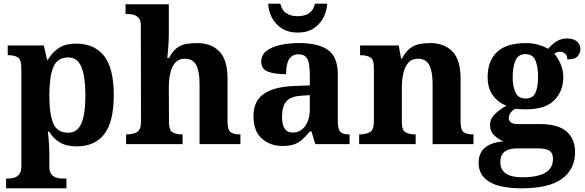

<svg xmlns="http://www.w3.org/2000/svg" viewBox="-20 -783 3178 1043"><path d="M13 240V187H25Q40 187 56.5 182.5Q73 178 84.5 164Q96 150 96 122V-413Q96 -459 77 -471Q58 -483 29 -483H22V-536H218L236 -458H240Q262 -497 298.5 -521.5Q335 -546 393 -546Q493 -546 545.5 -479Q598 -412 598 -266Q598 -121 546.5 -54.5Q495 12 397 12Q340 12 304.5 -9.5Q269 -31 247 -68H240Q242 -54 244 -30.5Q246 -7 247 15.5Q248 38 248 53V122Q248 150 259.5 164Q271 178 288 182.5Q305 187 319 187H341V240ZM350 -62Q400 -62 422 -112.5Q444 -163 444 -265Q444 -365 422.5 -418Q401 -471 351 -471Q291 -471 269.5 -418Q248 -365 248 -266Q248 -163 269.5 -112.5Q291 -62 350 -62Z M665 0V-53H667Q701 -53 723.5 -65Q746 -77 746 -122L745 -646Q745 -672.9 733 -686Q721 -699 704.5 -703Q688 -707 674 -707H662V-760H897V-595Q897 -569 895 -539.6Q893 -510.2 891 -489.1Q889 -468 889 -468H898Q918 -506 941.5 -523Q965 -540 992.5 -544.5Q1020 -549 1050.6 -549Q1128 -549 1172 -503.2Q1216 -457.4 1216 -356V-123.8Q1216 -77.6 1232.5 -65.3Q1249 -53 1283 -53H1286V0H1064V-329Q1064 -394 1046.2 -429Q1028.4 -464 984 -464Q951 -464 932 -442.5Q913 -421 905 -385.5Q897 -350 897 -309L898 -118Q898 -76 917 -64.5Q936 -53 969 -53H972V0Z M1514 10Q1448 10 1402.5 -30Q1357 -70 1357 -153Q1357 -234 1413 -273Q1469 -312 1581 -316L1663 -318.8V-374Q1663 -407.6 1659 -433.3Q1655 -459 1642 -473.5Q1629 -488 1601.5 -488Q1576 -488 1561 -474Q1546 -460 1540 -435.5Q1534 -411 1534 -380Q1467 -380 1433 -395Q1399 -410 1399 -447Q1399 -483.8 1427 -505.9Q1455 -528 1501.9 -538.5Q1548.8 -549 1604.8 -549Q1710 -549 1762.5 -511Q1815 -473 1815 -379.3V-124Q1815 -82.6 1828 -67.8Q1841 -53 1875 -53H1879V0H1693L1672 -69H1663.4Q1641 -42 1621.5 -24.5Q1602 -7 1577 1.5Q1552 10 1514 10ZM1569.2 -63Q1612.2 -63 1637.6 -98Q1663 -133 1663 -191V-266L1617.8 -263.2Q1557.9 -259.5 1534.9 -231.4Q1512 -203.3 1512 -148.8Q1512 -63 1569.2 -63ZM1596.9 -606Q1545 -606 1509.5 -629.5Q1474 -653 1456 -689.5Q1438 -726 1437 -763H1503Q1511 -727 1535.5 -711Q1560 -695 1597 -695Q1634 -695 1658.5 -711Q1683 -727 1691 -763H1757Q1756 -726 1738 -689.5Q1720 -653 1685 -629.5Q1650 -606 1596.9 -606Z M1931 0V-53H1933Q1967 -53 1989 -65Q2011 -77 2011 -122V-418.4Q2011 -460.2 1991.5 -471.6Q1972 -483 1939 -483H1936V-536H2146L2158.7 -465H2163.5Q2184 -503 2207.5 -520.5Q2231 -538 2258.3 -543.5Q2285.7 -549 2316.9 -549Q2394 -549 2438 -503.2Q2482 -457.4 2482 -356V-123.8Q2482 -77.6 2498.5 -65.3Q2515 -53 2549 -53H2552V0H2330V-329Q2330 -394 2312.1 -429Q2294.3 -464 2249.8 -464Q2217 -464 2198.2 -442.5Q2179.3 -420.9 2171.2 -385.5Q2163 -350.1 2163 -309V-118Q2163 -76 2182.5 -64.5Q2202 -53 2235 -53H2238V0Z M2814 240Q2696 240 2638 204.5Q2580 169 2580 101Q2580 48 2615 19Q2650 -10 2715 -15Q2688 -26 2665 -47.5Q2642 -69 2642 -104Q2642 -137 2667 -162Q2692 -187 2731 -209Q2687 -225 2658 -264Q2629 -303 2629 -364Q2629 -452 2680 -500.5Q2731 -549 2838 -549Q2873 -549 2904 -540Q2935 -531 2957 -518Q2983 -547 3007 -560.5Q3031 -574 3061 -574Q3097 -574 3115 -557Q3133 -540 3133 -517Q3133 -495 3118 -477.5Q3103 -460 3062 -460Q3062 -480 3050 -491Q3038 -502 3024 -502Q3004 -502 2991 -491Q3011 -469 3025.5 -435Q3040 -401 3040 -364Q3040 -288 2991 -238.5Q2942 -189 2838 -189Q2827 -189 2808 -190Q2789 -191 2780 -192Q2766 -186 2755 -172.5Q2744 -159 2744 -141Q2744 -125 2757 -117Q2770 -109 2791 -109H2912Q3012 -109 3058 -68.5Q3104 -28 3104 44Q3104 136 3033 188Q2962 240 2814 240ZM2816 180Q2875 180 2912 168.5Q2949 157 2966.5 135Q2984 113 2984 80Q2984 48 2964 35.5Q2944 23 2903 23H2787Q2767 23 2746.5 28.5Q2726 34 2712 50Q2698 66 2698 99Q2698 126 2711.5 144Q2725 162 2751.5 171Q2778 180 2816 180ZM2835 -248Q2875 -248 2889 -279.5Q2903 -311 2903 -365Q2903 -421 2888.5 -455Q2874 -489 2834 -489Q2795 -489 2780 -454Q2765 -419 2765 -364Q2765 -312 2780.5 -280Q2796 -248 2835 -248Z"/></svg>

Font: Noto Naskh Arabic UI
Style: Regular
Weight: 400
Designer: Monotype Design Team, David Williams, Mohamad Dakak and Nizar Qandah
Foundry: Monotype Imaging Inc.
Version: Version 2.014